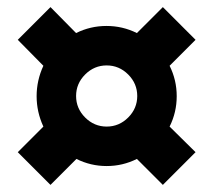

<svg xmlns="http://www.w3.org/2000/svg" viewBox="-20 -522 600 540"><path d="M195 -75 122 -2 30 -94 102 -166Q83 -207 83 -251.5Q83 -296 102 -337L30 -410L122 -502L194 -429Q234 -449 279.5 -449Q325 -449 365 -429L438 -502L530 -410L457 -337Q477 -297 477 -251.5Q477 -206 457 -166L530 -94L438 -2L365 -75Q325 -55 280 -55Q235 -55 195 -75ZM219.5 -191.5Q245 -166 280 -166Q315 -166 340.5 -191.5Q366 -217 366 -252Q366 -287 340.5 -312.5Q315 -338 280 -338Q245 -338 219.5 -312.5Q194 -287 194 -252Q194 -217 219.5 -191.5Z"/></svg>

Font: Titillium-CLs Web
Style: CLs-Bold
Weight: 700
Version: Version 1.002;PS 57.000;hotconv 1.0.70;makeotf.lib2.5.55311